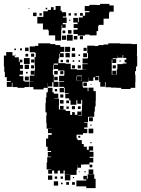

<svg xmlns="http://www.w3.org/2000/svg" viewBox="-30 -945 726 988"><path d="M238 -51H218V-71H234V-73H210V-109H213V-136H233V-139H216V-163H233V-168H215V-190H207V-232H218V-251H236V-260H217V-282H236V-283H210V-311H208V-351H210V-367H204V-415H206V-443H209V-470H216V-493H194V-485H142V-497H124V-525H142V-526H123V-556H147V-561H128V-581H148V-562H149V-590H150V-611H148V-651H154V-673H150V-676H123V-706H150V-709H167V-722H229V-718H255V-713H280V-704H301V-678H280V-671H298V-651H278V-669H275V-644H271V-620H307V-617H334V-589H366V-586H393V-558V-586H414V-587H394V-615H421V-618H395V-644H421V-648H423V-672H419V-710H457V-708H476V-713H503V-716H527V-722H589V-720H617H647V-718H675V-664H674V-659H676V-603H670V-579H665V-560H667V-522H666V-493H642V-487H594V-493H570V-494H541V-496H513V-523H510H480V-553H462V-550H477V-532H459V-547H450V-529H426V-547H425V-524H395V-500H397V-494H421V-476H425V-494H451V-476H463V-426H462V-397H458V-371H455V-344H426V-343H423V-316H403V-313H420V-289H403V-282H419V-260H397V-276V-252H364V-232H369V-224H391V-204H401V-190H417V-174H427V-192H449V-170H431V-164H451V-138H431V-133H450V-109H430V-99H401V-98H387V-82H369V-98H368V-71H364V-45H332V-46H303V-68H297V-52H279V-67H267V-52H249V-67H238ZM331 -678H305V-704H331ZM117 -682H99V-700H117ZM416 -683H400V-699H416ZM356 -683H340V-699H356ZM83 -686H73V-696H83ZM52 -687H44V-695H52ZM31 -498H5V-524H26V-528H5V-548H-5V-575H-8V-603H-10V-659H2V-677H34V-659H46V-663H50V-659H46V-650H67V-626H71V-638H85V-624H73V-611H88V-591H73V-581H88V-561H70V-553H90V-529H70H96V-525H122V-497H96V-493H60V-497H34V-519H31ZM329 -650H307V-672H329ZM418 -651H398V-671H418ZM357 -652H339V-670H357ZM146 -653H130V-669H146ZM115 -654H101V-668H115ZM382 -657H374V-665H382ZM545 -614V-588V-560H568V-561H571V-588H574V-615H601V-618H620V-624H611V-638H620V-647H604V-662H601V-648H575V-660H574V-645H550V-641H568V-621H548V-639H545ZM123 -616H93V-646H123ZM146 -623H130V-639H146ZM325 -624H311V-638H325ZM294 -625H282V-637H294ZM352 -627H344V-635H352ZM382 -627H374V-635H382ZM591 -628H585V-634H591ZM247 -612H269V-618H247ZM274 -405H273V-382H279V-381H308V-374H331V-354H368V-371H388V-351H371V-349H390V-379H392V-407H393V-431H370H388V-411H368V-429H363V-406H333V-429H326V-439H306V-463H324V-466H303V-493H300V-498H275V-524H300V-527H274V-555H300V-559H301V-582H269V-590H247V-612H244V-585H242V-560H247V-524H271V-498H245V-522H220H239V-500H217V-519H216V-493H240V-470H247V-463H270V-439H250V-437H274ZM119 -590H97V-612H119ZM386 -593H370V-609H386ZM146 -593H130V-609H146ZM566 -593H550V-609H566ZM356 -593H340V-609H356ZM568 -561H548V-581H568ZM267 -562H249V-580H267ZM296 -563H280V-579H296ZM112 -567H104V-575H112ZM390 -529H367V-528H391V-556H366V-553H390ZM366 -530V-553H364V-530ZM118 -531H98V-551H118ZM267 -532H249V-550H267ZM510 -499H486V-523H510ZM417 -502H399V-520H417ZM440 -509H436V-513H440ZM299 -470H277V-492H299ZM264 -475H252V-487H264ZM398 -468H413H398ZM296 -443H280V-459H296ZM297 -412H279V-430H297ZM325 -414H311V-428H325ZM297 -382H279V-400H297ZM356 -383H340V-399H356ZM385 -384H371V-398H385ZM324 -385H312V-397H324ZM355 -354H341V-368H355ZM448 -321H428V-341H448ZM441 -298H435V-304H441ZM450 -259H426V-283H450ZM383 -236H373V-246H383ZM441 -208H435V-214H441ZM445 -84H431V-98H445ZM450 -49H426V-73H450ZM411 -58H405V-64H411ZM380 -59H376V-63H380ZM462 23H414V14H393V-16H414V-22H399V-40H417V-25H421V-48H455V-25H462ZM332 -17H304V-45H332ZM239 -20H217V-42H239ZM294 -25H282V-37H294ZM264 -25H252V-37H264ZM351 -28H345V-34H351ZM393 14H363V-16H393ZM269 10H247V-12H269ZM355 6H341V-8H355ZM325 6H311V-8H325ZM292 3H284V-5H292ZM370 -770H348V-792H369V-829H347V-853H371V-831H375V-855H396V-864H382V-878H396V-864H408V-882H430V-888H406V-914H430V-920H468V-919H485V-925H533V-917H555V-885H533V-877H531V-849H503V-817H478V-812H475V-785H467V-763H431V-767H408V-762H370V-791ZM284 -736H254V-763H221V-789H217V-793H191V-824H162V-858H193V-887H216V-894H232V-908H246V-894H256V-914H282V-890H288V-865V-882H310V-860H293V-855H313V-827H293V-820H308V-802H290V-817H287V-793H285V-765H284ZM213 -897H205V-905H213ZM121 -899H117V-903H121ZM430 -870V-882V-870ZM158 -862H140V-880H158ZM185 -865H173V-877H185ZM335 -865H323V-877H335ZM365 -865H353V-877H365ZM332 -838H326V-844H332ZM369 -801H349V-821H369ZM338 -772H320V-790H338ZM306 -774H292V-788H306ZM344 -736H314V-766H344ZM310 -740H288V-762H310ZM368 -742H350V-760H368ZM397 -743H381V-759H397Z"/></svg>

Font: Rubik Storm
Style: Regular
Weight: 400
Designer: Hubert and Fischer, NaN
Foundry: Hubert and Fischer, NaN
Version: Version 2.201